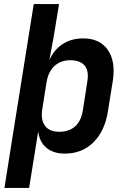

<svg xmlns="http://www.w3.org/2000/svg" viewBox="-20 -750 640 950"><path d="M2 180 39 -54 147 -730H272L247 -576L224 -452Q247 -504 290 -532Q333 -560 392 -560Q474 -560 513.5 -503Q553 -446 538 -349L514 -200Q499 -102 442.5 -46Q386 10 301 10Q244 10 209.5 -19Q175 -48 169 -100L153 0L124 180ZM273 -98Q321 -98 351 -124Q381 -150 390 -204L412 -346Q421 -400 398.5 -426Q376 -452 328 -452Q280 -452 249 -423Q218 -394 210 -341L189 -209Q181 -156 203 -127Q225 -98 273 -98Z"/></svg>

Font: JetBrains Mono NL
Style: Bold Italic
Weight: 700
Italic angle: -9°
Designer: Philipp Nurullin, Konstantin Bulenkov
Foundry: JetBrains
Version: Version 2.304; ttfautohint (v1.8.4.7-5d5b)